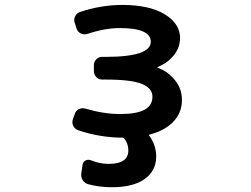

<svg xmlns="http://www.w3.org/2000/svg" viewBox="-20 -577 1040 794"><path d="M441.4 197.3Q390.6 197.3 343.8 184.6Q330.1 180.7 321.8 167.5Q313.5 154.3 316.4 138.7L321.3 105.5Q322.3 92.8 333.5 86.9Q344.7 81.1 356.4 85.9Q392.6 100.6 426.8 100.6Q428.7 100.6 430.7 100.6Q510.7 100.6 510.7 44.9Q510.7 16.6 493.2 -4.9Q490.2 -7.8 485.4 -7.8Q395.5 -7.8 303.7 -38.1Q290 -43 283.2 -55.7Q279.3 -63.5 279.3 -71.3Q279.3 -77.1 281.2 -83L289.1 -105.5Q293 -119.1 305.7 -125.5Q318.4 -131.8 333 -127.9Q409.2 -105.5 475.6 -105.5Q477.5 -105.5 479.5 -105.5Q545.9 -105.5 579.1 -124Q610.4 -141.6 610.4 -176.8Q610.4 -210.9 570.3 -228.5Q527.3 -248 417 -248H402.3Q387.7 -248 377.9 -258.3Q368.2 -268.6 368.2 -283.2V-306.6Q368.2 -321.3 377.9 -331.5Q387.7 -341.8 402.3 -341.8H417Q511.7 -341.8 559.6 -358.4Q603.5 -374 603.5 -404.3Q603.5 -460.9 475.6 -460.9Q413.1 -460.9 340.8 -436.5Q327.1 -432.6 314.5 -438.5Q301.8 -444.3 296.9 -458L289.1 -482.4Q284.2 -496.1 290.5 -509.3Q296.9 -522.5 310.5 -527.3Q398.4 -556.6 485.4 -556.6Q596.7 -556.6 660.2 -518.6Q724.6 -479.5 724.6 -419.9Q724.6 -374 690.4 -338.9Q667 -313.5 631.8 -299.8Q630.9 -298.8 630.9 -297.9Q630.9 -296.9 631.8 -296.9Q668.9 -284.2 694.3 -255.9Q732.4 -216.8 732.4 -164.1Q732.4 -107.4 692.4 -69.3Q657.2 -35.2 598.6 -20.5Q594.7 -19.5 596.7 -16.6Q626 23.4 626 70.3Q626 129.9 577.1 164.1Q530.3 197.3 441.4 197.3Z"/></svg>

Font: Rounded-L Mgen+ 1m medium
Style: Regular
Weight: 500
Designer: [Source Han Sans]
Ryoko NISHIZUKA  (kana & ideographs); Paul D. Hunt (Latin, Greek & Cyrillic); Wenlong ZHANG  (bopomofo
Version: Version 1.059.20150602